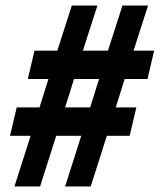

<svg xmlns="http://www.w3.org/2000/svg" viewBox="-20 -670 574 690"><path d="M32 0 90 -182H16L40 -284H122L154 -386H80L104 -488H186L238 -650H330L278 -488H368L420 -650H512L460 -488H534L510 -386H428L396 -284H470L446 -182H364L306 0H214L272 -182H182L124 0ZM214 -284H304L336 -386H246Z"/></svg>

Font: Source Sans 3 ExtraLight Black
Style: Italic
Weight: 900
Italic angle: -11°
Version: Version 3.052;hotconv 1.1.0;makeotfexe 2.6.0